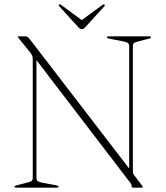

<svg xmlns="http://www.w3.org/2000/svg" viewBox="-20 -868 766 888"><path d="M251 -5Q251 0 242 0H56Q47 0 47 -5Q47 -8.5 56 -10.5L106 -23.5Q122 -27.5 126.8 -31.8Q131.5 -36 131.5 -47V-593.5Q131.5 -604 128.5 -611.5Q125.5 -619 113 -633.5L67 -690.5Q62.5 -696 62.5 -697.5Q62.5 -700 68 -700H98.5Q108 -700 119.5 -684.5L577.5 -88.5V-653Q577.5 -664 572.2 -668.5Q567 -673 551 -676.5L483.5 -689.5Q474.5 -691.5 474.5 -695Q474.5 -700 483.5 -700H669.5Q678.5 -700 678.5 -695Q678.5 -691.5 670 -689.5L619.5 -676.5Q604 -673 599.2 -668.5Q594.5 -664 594.5 -653V-78Q594.5 -70 596.5 -65Q598.5 -60 602.5 -55L633.5 -14.5Q640.5 -5.5 640.5 -3Q640.5 0 633 0H598Q588.5 0 588.5 -7.5Q588.5 -12.5 587 -16Q585.5 -19.5 578 -28.5L148.5 -590V-47Q148.5 -36 153.2 -31.5Q158 -27 173.5 -23.5L242.5 -10.5Q251 -8.5 251 -5ZM377 -745Q366.5 -733 358.5 -733Q350 -733 339.5 -745L254.5 -838.5Q249 -844.5 253.5 -847Q256.5 -849.5 263 -845L358 -775L453.5 -845Q459.5 -849.5 463 -847Q467 -844.5 462 -838.5Z"/></svg>

Font: Fraunces 72pt Thin
Style: Regular
Weight: 100
Version: Version 1.000;[b76b70a41]